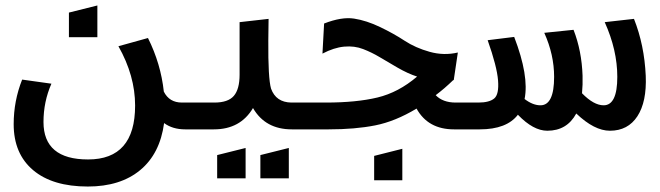

<svg xmlns="http://www.w3.org/2000/svg" viewBox="-20 -473 2413 702"><path d="M168 -167Q139 -101 139 -27Q139 110 302 110Q474 110 474 -87Q474 -196 413 -304L521 -334Q568 -240 579 -138Q599 -98 645 -98H740V0H657Q611 0 580 -23Q565 89 492.5 149Q420 209 301 209Q172 209 101 149Q30 89 30 -19Q30 -104 61 -182ZM232 -337V-427L336 -453V-337Z M962 -404Q962 -376 961 -325Q960 -187 971 -149Q989 -99 1045 -98H1140V0H1047Q950 0 905 -78Q859 0 762 0H668V-98H764Q814 -98 835 -122.5Q856 -147 856 -200V-392ZM774 179V94L878 68V179ZM932 179V94L1036 68V179Z M1165 -387Q1229 -412 1274.5 -405Q1320 -398 1370 -374Q1420 -350 1459.5 -324Q1499 -298 1551 -283.5Q1603 -269 1654 -281L1639 -180H1637Q1605 -149 1573 -125Q1599 -98 1646 -98H1734V0H1640Q1545 0 1503 -76Q1425 -29 1351.5 -14.5Q1278 0 1182 0H1065V-98H1171Q1283 -98 1360 -116.5Q1437 -135 1505 -193Q1471 -204 1433 -226Q1395 -248 1367.5 -264.5Q1340 -281 1308 -293.5Q1276 -306 1238.5 -302.5Q1201 -299 1159 -277ZM1348 186V97L1451 71V186Z M2077 -364Q2107 -287 2110 -196Q2111 -164 2108 -132Q2151 -88 2187 -88Q2237 -88 2237 -192Q2237 -290 2191 -392L2298 -404Q2336 -308 2341 -196Q2345 -101 2310.5 -48Q2276 5 2210 5Q2153 5 2087 -58Q2053 5 1981 5Q1930 5 1874 -53V-54Q1833 0 1734 0H1667V-98H1729Q1769 -98 1787 -113Q1805 -128 1801 -179Q1797 -230 1763 -326L1860 -338Q1915 -195 1898 -111Q1928 -88 1956 -88Q2006 -88 2006 -192Q2006 -273 1970 -353Z"/></svg>

Font: LT Superior Semi-bold
Style: Regular
Weight: 600
Designer: Daniel Lyons
Foundry: LyonsType
Version: Version 1.0